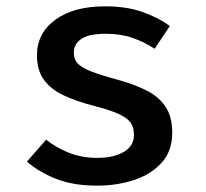

<svg xmlns="http://www.w3.org/2000/svg" viewBox="-20 -576 655 610"><path d="M288.2 -74.4Q342.1 -74.4 373.8 -93.6Q405.6 -112.8 405.6 -146.7Q405.6 -168.7 396.4 -184.1Q387.2 -199.5 359.5 -212.8Q331.8 -226.2 275.4 -240.5Q222.1 -254.4 181.8 -273.3Q141.5 -292.3 119.5 -322.6Q97.4 -352.8 97.4 -400.5Q97.4 -470.3 155.6 -513.1Q213.8 -555.9 313.8 -555.9Q382.1 -555.9 432.8 -537.9Q483.6 -520 519.5 -493.3L471.3 -421Q439.5 -442.1 401.8 -455.4Q364.1 -468.7 316.9 -468.7Q262.1 -468.7 238.2 -452.3Q214.4 -435.9 214.4 -408.7Q214.4 -388.2 226.4 -374.9Q238.5 -361.5 268.2 -349.7Q297.9 -337.9 352.3 -323.1Q405.1 -308.7 444.4 -289.2Q483.6 -269.7 505.4 -237.7Q527.2 -205.6 527.2 -154.4Q527.2 -95.9 493.3 -58.7Q459.5 -21.5 405.1 -3.8Q350.8 13.8 288.2 13.8Q212.8 13.8 157.9 -7.9Q103.1 -29.7 65.6 -62.6L126.7 -132.3Q158.5 -106.7 199.5 -90.5Q240.5 -74.4 288.2 -74.4Z"/></svg>

Font: Fira Code Medium
Style: Regular
Weight: 500
Designer: Carrois Corporate, Edenspiekermann AG, Nikita Prokopov
Foundry: Carrois Corporate, Edenspiekermann AG, Nikita Prokopov
Version: Version 6.002